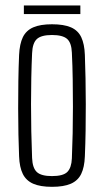

<svg xmlns="http://www.w3.org/2000/svg" viewBox="-20 -698 392 724"><path d="M176 6.5Q132 6.5 105.2 -5.2Q78.5 -17 66 -42.2Q53.5 -67.5 52 -108.5Q50.5 -144 49.5 -190.8Q48.5 -237.5 48.5 -289.5Q48.5 -341.5 49.2 -393.2Q50 -445 52 -491Q54 -532.5 66.2 -557.8Q78.5 -583 105.2 -594.8Q132 -606.5 176 -606.5Q221 -606.5 247.8 -594.8Q274.5 -583 286.5 -557.5Q298.5 -532 300 -491Q301.5 -450.5 302.5 -403Q303.5 -355.5 303.5 -305.2Q303.5 -255 302.8 -205Q302 -155 300 -108.5Q298.5 -67.5 286.2 -42.2Q274 -17 247.2 -5.2Q220.5 6.5 176 6.5ZM176 -34Q218.5 -34 234 -49.8Q249.5 -65.5 251 -100.5Q253 -146.5 254 -195.5Q255 -244.5 255 -295.5Q255 -346.5 254.2 -397.8Q253.5 -449 251 -499.5Q249.5 -537 232.8 -551.5Q216 -566 176 -566Q135.5 -566 119 -550.8Q102.5 -535.5 101 -497Q99 -453 98 -404.5Q97 -356 97 -305.2Q97 -254.5 98 -203.2Q99 -152 101 -102.5Q102.5 -64.5 119 -49.2Q135.5 -34 176 -34ZM70 -677.5H283V-645H70Z"/></svg>

Font: Big Shoulders Text ExtraLight
Style: Regular
Weight: 250
Version: Version 2.002